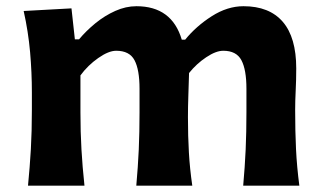

<svg xmlns="http://www.w3.org/2000/svg" viewBox="-20 -586 1019 606"><path d="M747.6 0Q752.9 -59.6 755.4 -114.3Q757.8 -168.9 757.8 -231.4V-305.7Q757.8 -366.2 741.9 -396Q726.1 -425.8 684.6 -425.8Q661.6 -425.8 630.9 -405.3Q600.1 -384.8 576.7 -355.5Q575.7 -324.2 574.5 -285.4Q573.2 -246.6 573.2 -216.3Q573.2 -155.8 576.2 -104.7Q579.1 -53.7 586.9 0H410.2Q415.5 -59.6 418 -114.3Q420.4 -168.9 420.4 -231.4V-305.7Q420.4 -366.2 404.5 -396Q388.7 -425.8 346.7 -425.8Q322.8 -425.8 290 -402.8Q257.3 -379.9 233.9 -348.1V-231.4Q233.9 -168.9 237.1 -114.3Q240.2 -59.6 246.6 0H68.4Q74.2 -59.6 77.4 -115.2Q80.6 -170.9 80.6 -239.7V-294.4Q80.6 -356.9 75 -421.4Q69.3 -485.8 54.7 -551.3L205.6 -559.6L216.3 -461.9H229.5Q252 -488.8 281.2 -512.7Q310.5 -536.6 343.8 -551.5Q377 -566.4 410.6 -566.4Q522.5 -566.4 553.7 -460.9H564.5Q599.1 -503.4 648.4 -534.9Q697.8 -566.4 748.5 -566.4Q830.1 -566.4 872.6 -517.1Q915 -467.8 915 -370.1Q915 -334.5 913.3 -300.8Q911.6 -267.1 911.6 -239.7Q911.6 -170.9 914.3 -115.2Q917 -59.6 924.8 0Z"/></svg>

Font: Pinar Bold
Style: Regular
Weight: 700
Designer: Amin Abedi
Version: Version 3.000